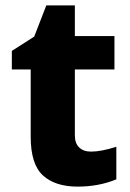

<svg xmlns="http://www.w3.org/2000/svg" viewBox="-20 -683 483 713"><path d="M412 -138V-17Q347 10 268 10Q185 10 139.5 -31.5Q94 -73 94 -175V-425H24V-494L107 -547L152 -663H258V-549H405V-425H258V-180Q258 -151 274 -135.5Q290 -120 318 -120Q356 -120 412 -138Z"/></svg>

Font: Noto Sans UI ExtraBold
Style: Regular
Weight: 800
Designer: Monotype Design Team
Foundry: Monotype Imaging Inc.
Version: Version 1.001